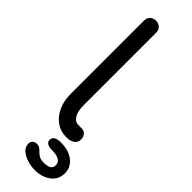

<svg xmlns="http://www.w3.org/2000/svg" viewBox="-340 -783 1028 1028"><g transform="rotate(45 174.5 -268.5)"><path d="M216 0Q173 0 140 -23.5Q107 -47 88.5 -87.5Q70 -128 70 -181V-735Q70 -756 82.5 -768.5Q95 -781 116 -781Q137 -781 149.5 -768.5Q162 -756 162 -735V-181Q162 -142 177 -117Q192 -92 216 -92H241Q260 -92 271 -79.5Q282 -67 282 -46Q282 -25 265 -12.5Q248 0 222 0ZM222 244Q195 244 166.5 235.5Q138 227 118 210Q98 193 98 168Q98 153 107.5 144.5Q117 136 131 136Q146 136 155 143Q164 150 172.5 159Q181 168 193.5 175Q206 182 229 182Q258 182 271 173Q284 164 284 144Q284 125 266 114Q248 103 211 103Q190 103 177 95.5Q164 88 164 73Q164 40 218 40Q277 40 313 68.5Q349 97 349 141Q349 189 312.5 216.5Q276 244 222 244Z"/></g></svg>

Font: Comfortaa SemiBold
Style: Regular
Weight: 600
Designer: Johan Aakerlund
Foundry: Johan Aakerlund
Version: Version 3.104; ttfautohint (v1.8.1.43-b0c9)